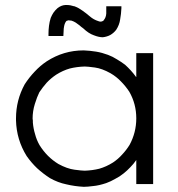

<svg xmlns="http://www.w3.org/2000/svg" viewBox="-20 -717 699 756"><path d="M275.4 -691.4Q283.2 -688.5 290 -684.6Q296.9 -680.7 303.7 -675.8Q319.3 -665 334 -652.3Q348.6 -639.6 367.2 -633.8Q372.1 -631.8 376 -631.8Q379.9 -631.8 383.8 -633.8Q385.7 -634.8 386.7 -634.8Q387.7 -635.7 387.7 -636.7Q397.5 -647.5 398.4 -664.1Q398.4 -679.7 398.4 -692.4Q400.4 -692.4 402.3 -692.4Q404.3 -692.4 406.2 -692.4Q411.1 -692.4 417 -692.4Q421.9 -692.4 427.7 -692.4Q430.7 -692.4 434.6 -692.4Q437.5 -692.4 441.4 -692.4Q445.3 -692.4 449.2 -692.4Q454.1 -692.4 458 -692.4Q458 -690.4 458 -688.5Q458 -686.5 458 -684.6Q457 -662.1 453.1 -640.6Q450.2 -619.1 437.5 -599.6Q427.7 -586.9 414.1 -579.1Q401.4 -572.3 384.8 -570.3Q369.1 -570.3 349.6 -578.1Q329.1 -585 307.6 -605.5Q303.7 -608.4 299.8 -611.3Q296.9 -614.3 293 -617.2Q285.2 -623 278.3 -627.9Q270.5 -632.8 261.7 -635.7Q257.8 -636.7 252.9 -636.7Q249 -637.7 245.1 -635.7Q243.2 -634.8 242.2 -634.8Q241.2 -633.8 240.2 -632.8Q237.3 -628.9 235.4 -624Q233.4 -619.1 232.4 -613.3Q230.5 -604.5 230.5 -594.7Q229.5 -585 229.5 -575.2Q227.5 -575.2 225.6 -575.2Q223.6 -575.2 222.7 -575.2Q216.8 -575.2 211.9 -575.2Q206.1 -575.2 201.2 -575.2Q197.3 -575.2 194.3 -575.2Q190.4 -575.2 186.5 -575.2Q182.6 -575.2 178.7 -575.2Q174.8 -575.2 170.9 -575.2Q170.9 -577.1 170.9 -579.1Q170.9 -581.1 170.9 -583Q170.9 -599.6 172.9 -615.2Q174.8 -630.9 179.7 -646.5Q184.6 -658.2 190.4 -667Q197.3 -676.8 206.1 -684.6Q220.7 -696.3 237.3 -697.3Q240.2 -697.3 243.2 -697.3Q256.8 -697.3 271.5 -692.4Q272.5 -692.4 273.4 -692.4Q274.4 -691.4 275.4 -691.4ZM516.6 -413.1Q516.6 -419.9 516.6 -427.7Q516.6 -434.6 516.6 -441.4Q516.6 -450.2 516.6 -460Q516.6 -468.8 516.6 -477.5Q516.6 -485.4 516.6 -492.2Q516.6 -500 516.6 -507.8Q518.6 -507.8 520.5 -507.8Q522.5 -507.8 524.4 -507.8Q526.4 -507.8 528.3 -507.8Q529.3 -507.8 531.2 -507.8Q535.2 -507.8 539.1 -507.8Q543 -507.8 547.9 -507.8Q551.8 -507.8 555.7 -507.8Q559.6 -507.8 563.5 -507.8Q568.4 -507.8 573.2 -507.8Q578.1 -507.8 583 -507.8Q583 -505.9 583 -503.9Q583 -502 583 -500Q583 -443.4 583 -386.7Q583 -329.1 583 -272.5Q583 -233.4 583 -194.3Q583 -155.3 583 -116.2Q583 -85.9 583 -54.7Q583 -23.4 583 7.8Q581.1 7.8 579.1 7.8Q577.1 7.8 575.2 7.8Q569.3 7.8 563.5 7.8Q557.6 7.8 551.8 7.8Q547.9 7.8 543.9 7.8Q540 7.8 536.1 7.8Q531.2 7.8 526.4 7.8Q521.5 7.8 516.6 7.8Q516.6 5.9 516.6 3.9Q516.6 2 516.6 0Q516.6 -12.7 516.6 -25.4Q516.6 -38.1 516.6 -51.8Q516.6 -60.5 516.6 -69.3Q516.6 -78.1 516.6 -86.9Q505.9 -71.3 493.2 -58.6Q481.4 -45.9 466.8 -34.2Q451.2 -21.5 433.6 -12.7Q417 -2.9 398.4 3.9Q369.1 13.7 346.7 15.6Q324.2 18.6 309.6 18.6Q273.4 16.6 241.2 8.8Q208 2 176.8 -15.6Q149.4 -33.2 126 -54.7Q103.5 -76.2 85 -102.5Q44.9 -167 43 -243.2Q43 -247.1 43 -251Q43 -322.3 77.1 -384.8Q94.7 -412.1 116.2 -434.6Q137.7 -458 164.1 -475.6Q197.3 -497.1 233.4 -507.8Q269.5 -518.6 309.6 -518.6Q334 -517.6 358.4 -513.7Q381.8 -509.8 405.3 -501Q423.8 -494.1 440.4 -483.4Q457 -473.6 472.7 -461.9Q484.4 -451.2 495.1 -439.5Q505.9 -427.7 515.6 -414.1Q516.6 -414.1 516.6 -414.1Q516.6 -413.1 516.6 -413.1ZM108.4 -250Q108.4 -246.1 109.4 -242.2Q109.4 -238.3 109.4 -234.4Q111.3 -210.9 118.2 -188.5Q124 -166 135.7 -145.5Q150.4 -122.1 168.9 -103.5Q187.5 -85 210 -71.3Q244.1 -52.7 273.4 -48.8Q302.7 -44.9 313.5 -44.9Q343.8 -45.9 371.1 -52.7Q398.4 -60.5 424.8 -77.1Q445.3 -90.8 460.9 -108.4Q477.5 -126 490.2 -146.5Q516.6 -195.3 516.6 -251Q516.6 -307.6 489.3 -355.5Q474.6 -377.9 456.1 -396.5Q438.5 -415 415 -428.7Q381.8 -447.3 353.5 -451.2Q324.2 -455.1 313.5 -455.1Q282.2 -454.1 254.9 -447.3Q227.5 -439.5 201.2 -422.9Q180.7 -409.2 164.1 -391.6Q148.4 -374 134.8 -353.5Q126 -335.9 117.2 -307.6Q108.4 -279.3 108.4 -250Z"/></svg>

Font: LeFont
Style: Light
Weight: 300
Designer: Leryon MEDIA
Version: Version 1.0